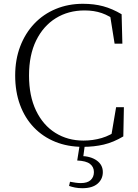

<svg xmlns="http://www.w3.org/2000/svg" viewBox="-20 -759 726 1012"><path d="M417 15Q337 15 271.5 -11.5Q206 -38 158.5 -87.5Q111 -137 85.5 -206.5Q60 -276 60 -361Q60 -445 86.5 -514.5Q113 -584 161 -634.5Q209 -685 274.5 -712Q340 -739 417 -739Q476 -739 524 -726Q572 -713 621 -684L625 -529H584L558 -692L600 -678V-643Q557 -676 516.5 -690Q476 -704 426 -704Q340 -704 274 -663Q208 -622 170.5 -545.5Q133 -469 133 -361Q133 -253 170 -176Q207 -99 272 -58.5Q337 -18 420 -18Q470 -18 516 -31.5Q562 -45 605 -77V-45L565 -35L592 -194H633L630 -40Q578 -9 527 3Q476 15 417 15ZM387 87 401 -1H428L417 81L404 63Q458 64 490 87Q522 110 522 148Q522 185 494.5 209Q467 233 414 233Q393 233 375.5 229.5Q358 226 344 221L349 199Q365 202 379 204Q393 206 406 206Q441 206 458 190Q475 174 475 148Q475 121 454.5 105Q434 89 387 87Z"/></svg>

Font: Noto Serif SC ExtraLight ExtraLight
Style: Regular
Weight: 250
Version: Version 2.002-H1;hotconv 1.1.0;makeotfexe 2.6.0